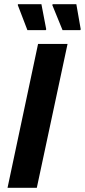

<svg xmlns="http://www.w3.org/2000/svg" viewBox="-20 -898 406 918"><path d="M16 0 162 -688H303L156 0ZM199 -754H111L65 -874L66 -878H178L201 -758ZM364 -754H279L230 -874L232 -878H345L366 -758Z"/></svg>

Font: Saira Semi Condensed SemiBold
Style: Italic
Weight: 600
Width: 4
Italic angle: -12°
Designer: Hector Gatti with collaboration of the Omnibus-Type team
Foundry: Omnibus-Type
Version: Version 1.001; ttfautohint (v1.8)